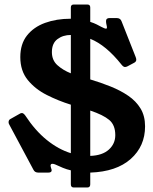

<svg xmlns="http://www.w3.org/2000/svg" viewBox="-20 -754 676 851"><path d="M545 -460Q539 -457 534 -457Q527 -457 519 -467Q484 -511 449.5 -539.5Q415 -568 380 -582V-402Q427 -388 470.5 -370.5Q514 -353 548.5 -329.5Q583 -306 603 -273Q623 -240 623 -194Q623 -106 559.5 -49.5Q496 7 380 11V63Q380 77 367 77H307Q294 77 294 63V1Q276 -3 259 -10Q242 -17 225 -25Q218 -28 212 -28Q204 -28 204 -19Q204 -16 206 -10Q209 -3 209 1Q209 11 194 11H150Q134 11 128 -2L21 -202Q18 -207 18 -212Q18 -223 27 -227L66 -249Q69 -251 71.5 -252Q74 -253 77 -253Q84 -253 92 -242Q136 -175 187.5 -133.5Q239 -92 294 -75V-290Q239 -307 187.5 -333Q136 -359 103 -399.5Q70 -440 70 -501Q70 -559 99.5 -596.5Q129 -634 179.5 -652.5Q230 -671 293 -671H294V-721Q294 -734 307 -734H367Q380 -734 380 -721V-657Q396 -652 408 -646Q420 -640 429 -635Q444 -627 450 -627Q454 -627 454 -632Q454 -637 452 -644.5Q450 -652 450 -661Q450 -674 466 -674H497Q514 -674 519 -659L581 -502Q584 -495 584 -489Q584 -481 575 -476ZM210 -523Q210 -487 234.5 -465Q259 -443 294 -429V-599Q259 -599 234.5 -580.5Q210 -562 210 -523ZM491 -155Q491 -200 464 -222.5Q437 -245 380 -264V-63Q434 -65 462.5 -91Q491 -117 491 -155Z"/></svg>

Font: Young Serif
Style: Regular
Weight: 400
Designer: Bastien Sozeau
Foundry: NBR — Bastien Sozeau
Version: Version 3.004; ttfautohint (v1.8.4.7-5d5b);gftools[0.9.33]